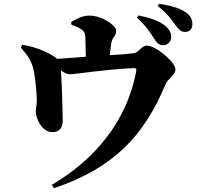

<svg xmlns="http://www.w3.org/2000/svg" viewBox="-20 -888 1040 998"><path d="M782 -686C796 -663 810 -653 827 -653C852 -653 870 -672 870 -695C870 -714 864 -731 844 -749C810 -780 758 -796 700 -808L692 -796C741 -752 764 -714 782 -686ZM891 -759C909 -734 921 -722 942 -722C966 -722 980 -738 980 -762C980 -786 971 -806 946 -824C916 -845 867 -860 807 -868L800 -857C856 -812 875 -781 891 -759ZM351 -760C371 -752 389 -745 405 -734C421 -723 423 -709 424 -687L426 -593L277 -582C269 -590 257 -597 240 -607C200 -630 140 -649 96 -655L88 -641C114 -611 132 -590 147 -551C162 -513 173 -393 171 -357C170 -337 165 -321 166 -310C166 -265 203 -201 251 -201C285 -201 306 -220 306 -259C306 -305 301 -460 297 -522C314 -509 328 -502 345 -502C371 -502 513 -526 672 -534C688 -535 691 -531 687 -512C640 -269 486 -66 249 73L261 90C574 -15 731 -187 840 -449C852 -479 892 -497 892 -527C892 -564 792 -651 742 -651C718 -651 700 -615 678 -612C646 -607 598 -604 551 -601C553 -626 556 -650 559 -667C565 -698 584 -699 584 -729C584 -755 511 -807 444 -807C407 -807 375 -788 350 -774Z"/></svg>

Font: Noto Serif CJK SC Black
Style: Regular
Weight: 900
Designer: Ryoko NISHIZUKA 西塚涼子 (kana & ideographs); Frank Grießhammer (Latin, Greek & Cyrillic); Wenlong ZHANG 张文龙 (bopomofo); San
Foundry: Adobe
Version: Version 2.001;hotconv 1.1.0;makeotfexe 2.6.0